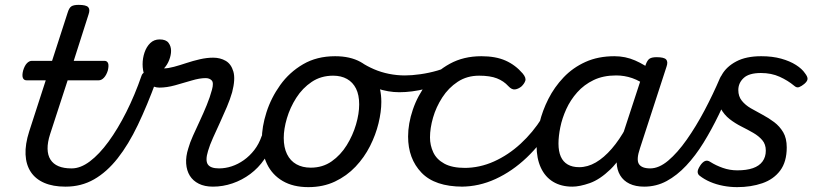

<svg xmlns="http://www.w3.org/2000/svg" viewBox="-20 -750 3385 789"><path d="M248 17Q198 17 162 1.5Q126 -14 106.5 -43.5Q87 -73 85 -115Q83 -157 100 -210L168 -420H89Q78 -420 74 -430Q70 -440 75 -460Q81 -480 90.5 -490Q100 -500 111 -500H194L258 -698Q264 -718 273.5 -724Q283 -730 303 -730Q334 -730 342.5 -720.5Q351 -711 344 -691L283 -500H409Q420 -500 424 -490.5Q428 -481 423 -460Q417 -441 407 -430.5Q397 -420 386 -420H258L186 -199Q175 -165 175.5 -138.5Q176 -112 187.5 -94Q199 -76 220.5 -67Q242 -58 273 -58Q287 -58 292.5 -46.5Q298 -35 295.5 -20.5Q293 -6 281 5.5Q269 17 248 17Z M250 17Q231 17 225.5 5.5Q220 -6 225 -20.5Q230 -35 243 -46.5Q256 -58 275 -58Q311 -58 349.5 -87Q388 -116 426 -168Q464 -220 499 -289.5Q534 -359 562 -440Q566 -451 577 -453Q588 -455 600 -451Q612 -447 619 -438.5Q626 -430 622 -418Q585 -317 546.5 -236.5Q508 -156 463.5 -99.5Q419 -43 366.5 -13Q314 17 250 17Z M855 17Q821 17 797 5Q773 -7 760 -28Q747 -49 745 -78Q743 -107 754 -141Q760 -163 773 -192Q786 -221 801 -253Q816 -285 829.5 -318Q843 -351 851 -381Q859 -410 850 -419.5Q841 -429 825 -429Q800 -429 767 -419Q734 -409 699.5 -399.5Q665 -390 635 -390Q612 -390 596.5 -404Q581 -418 573.5 -440Q566 -462 566 -486Q566 -511 574 -534.5Q582 -558 597.5 -573Q613 -588 636 -588Q662 -588 672.5 -574Q683 -560 683 -541Q683 -524 675.5 -504Q668 -484 654 -469Q671 -469 695 -475.5Q719 -482 746 -491Q773 -500 801.5 -506.5Q830 -513 856 -513Q885 -513 907.5 -500Q930 -487 939 -456Q948 -425 934 -371Q926 -343 912.5 -311Q899 -279 884 -246.5Q869 -214 855.5 -184Q842 -154 835 -130Q823 -91 834 -74.5Q845 -58 880 -58Q894 -58 900 -46.5Q906 -35 903 -20.5Q900 -6 888 5.5Q876 17 855 17Z M855 17Q841 17 835 5.5Q829 -6 832 -20.5Q835 -35 847 -46.5Q859 -58 880 -58Q906 -58 932 -66.5Q958 -75 982 -92Q1006 -109 1025 -133.5Q1044 -158 1055 -190Q1060 -205 1072 -205.5Q1084 -206 1093.5 -196.5Q1103 -187 1100 -173Q1090 -130 1066 -95Q1042 -60 1008.5 -35Q975 -10 935.5 3.5Q896 17 855 17Z M1247 19Q1185 19 1142 -6Q1099 -31 1077.5 -75.5Q1056 -120 1056 -176Q1056 -229 1075 -288.5Q1094 -348 1131.5 -400.5Q1169 -453 1225.5 -486Q1282 -519 1357 -519Q1419 -519 1461.5 -495.5Q1504 -472 1525.5 -429.5Q1547 -387 1547 -331Q1547 -291 1535.5 -243.5Q1524 -196 1500.5 -149.5Q1477 -103 1441 -65Q1405 -27 1356.5 -4Q1308 19 1247 19ZM1257 -61Q1306 -61 1343 -87Q1380 -113 1405 -153.5Q1430 -194 1443 -238.5Q1456 -283 1456 -321Q1456 -360 1443 -386Q1430 -412 1406 -425.5Q1382 -439 1349 -439Q1299 -439 1261 -413.5Q1223 -388 1197.5 -348Q1172 -308 1159 -264Q1146 -220 1146 -183Q1146 -144 1159.5 -116.5Q1173 -89 1198 -75Q1223 -61 1257 -61Z M1621 -371Q1575 -371 1528.5 -387Q1482 -403 1439 -429Q1426 -437 1424.5 -450Q1423 -463 1429.5 -475.5Q1436 -488 1445.5 -494Q1455 -500 1464 -494Q1488 -478 1517 -465.5Q1546 -453 1578.5 -446.5Q1611 -440 1644 -440Q1672 -440 1707.5 -445Q1743 -450 1777.5 -460Q1812 -470 1836 -484Q1847 -490 1856 -480Q1865 -470 1866 -456.5Q1867 -443 1855 -436Q1785 -399 1728.5 -385Q1672 -371 1621 -371Z M1882 17Q1767 17 1712 -40.5Q1657 -98 1657 -189Q1657 -242 1676.5 -299.5Q1696 -357 1734 -407Q1772 -457 1828.5 -488Q1885 -519 1958 -519Q2017 -519 2057.5 -501Q2098 -483 2128 -448Q2143 -430 2138.5 -417.5Q2134 -405 2122 -394Q2109 -384 2096 -382.5Q2083 -381 2069 -396Q2050 -417 2022 -428Q1994 -439 1949 -439Q1899 -439 1861 -414Q1823 -389 1797.5 -349.5Q1772 -310 1759.5 -266.5Q1747 -223 1747 -185Q1747 -153 1760.5 -124Q1774 -95 1806 -77.5Q1838 -60 1892 -60Q1906 -60 1911.5 -48.5Q1917 -37 1915 -21.5Q1913 -6 1904.5 5.5Q1896 17 1882 17Z M1875 17Q1866 17 1862 5.5Q1858 -6 1859.5 -21.5Q1861 -37 1868.5 -48.5Q1876 -60 1888 -60Q1951 -60 2010 -86.5Q2069 -113 2119.5 -159.5Q2170 -206 2207 -265Q2212 -273 2224 -268Q2236 -263 2244.5 -253Q2253 -243 2248 -234Q2204 -159 2144.5 -102.5Q2085 -46 2016.5 -14.5Q1948 17 1875 17Z M2332 17Q2286 17 2253 -3Q2220 -23 2202.5 -61Q2185 -99 2185 -151Q2185 -195 2197 -245Q2209 -295 2233.5 -343.5Q2258 -392 2296 -432Q2334 -472 2386 -495.5Q2438 -519 2505 -519Q2550 -519 2590 -501.5Q2630 -484 2662 -458L2650 -389Q2610 -418 2578 -429Q2546 -440 2512 -440Q2459 -440 2419.5 -421Q2380 -402 2352 -370.5Q2324 -339 2307 -301.5Q2290 -264 2282.5 -227Q2275 -190 2275 -160Q2275 -128 2284.5 -106.5Q2294 -85 2313 -74Q2332 -63 2360 -63Q2395 -63 2428.5 -82.5Q2462 -102 2494 -139Q2526 -176 2553 -226L2570 -179Q2533 -97 2489 -54.5Q2445 -12 2403.5 2.5Q2362 17 2332 17ZM2627 17Q2592 17 2567 5Q2542 -7 2528.5 -29.5Q2515 -52 2514 -83Q2513 -114 2525 -153L2633 -483Q2640 -503 2649.5 -509Q2659 -515 2678 -515Q2709 -515 2717.5 -505.5Q2726 -496 2719 -476L2610 -141Q2594 -94 2605.5 -76Q2617 -58 2652 -58Q2666 -58 2671.5 -46.5Q2677 -35 2674.5 -20.5Q2672 -6 2660 5.5Q2648 17 2627 17Z M2627 17Q2613 17 2608 5.5Q2603 -6 2606.5 -20.5Q2610 -35 2621.5 -46.5Q2633 -58 2652 -58Q2688 -58 2726 -90Q2764 -122 2802 -176Q2840 -230 2875 -296Q2910 -362 2939 -430Q2946 -447 2961 -444.5Q2976 -442 2986.5 -430Q2997 -418 2992 -406Q2964 -341 2934 -279Q2904 -217 2871 -163.5Q2838 -110 2800 -69.5Q2762 -29 2719.5 -6Q2677 17 2627 17Z M3009 19Q2980 19 2951.5 13.5Q2923 8 2898.5 -2.5Q2874 -13 2855 -28Q2848 -33 2847 -42.5Q2846 -52 2857 -69Q2866 -83 2876.5 -88Q2887 -93 2900 -84Q2922 -70 2950.5 -60Q2979 -50 3010 -50Q3048 -50 3074 -59Q3100 -68 3113.5 -86.5Q3127 -105 3127 -131Q3127 -157 3112.5 -174Q3098 -191 3075.5 -204Q3053 -217 3027 -230Q3001 -243 2978.5 -260.5Q2956 -278 2941.5 -304.5Q2927 -331 2927 -371Q2927 -408 2946 -442Q2965 -476 3005.5 -497.5Q3046 -519 3108 -519Q3154 -519 3190 -509Q3226 -499 3251 -483Q3276 -467 3288 -449Q3299 -435 3298.5 -425.5Q3298 -416 3285 -405Q3274 -396 3264 -392Q3254 -388 3243 -398Q3218 -419 3184 -434.5Q3150 -450 3107 -450Q3058 -450 3036 -429.5Q3014 -409 3014 -380Q3014 -354 3028.5 -336Q3043 -318 3065.5 -305Q3088 -292 3113.5 -278.5Q3139 -265 3161.5 -248Q3184 -231 3198.5 -206.5Q3213 -182 3213 -144Q3213 -85 3186 -49Q3159 -13 3112.5 3Q3066 19 3009 19Z"/></svg>

Font: Playwrite IE
Style: Regular
Weight: 400
Designer: Veronika Burian, José Scaglione
Foundry: TypeTogether
Version: Version 1.002